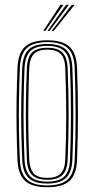

<svg xmlns="http://www.w3.org/2000/svg" viewBox="-20 -774 394 800"><path d="M177 6.2Q113.2 6.2 84.4 -20.4Q55.5 -47 52.8 -108.2Q50.2 -172.5 49.2 -233.2Q48.2 -294 49.1 -357Q50 -420 52.8 -490.8Q55.5 -553.8 85 -580Q114.5 -606.2 177 -606.2Q239.2 -606.2 268.9 -580.1Q298.5 -554 301 -490.8Q305 -386.8 304.9 -294.1Q304.8 -201.5 301 -108.2Q298.5 -45.8 269 -19.8Q239.5 6.2 177 6.2ZM177 -1.5Q235 -1.5 262 -26.1Q289 -50.8 291.2 -108.8Q295 -200 295.1 -292.1Q295.2 -384.2 291.2 -490.5Q289 -549 262 -573.8Q235 -598.5 177 -598.5Q118.5 -598.5 91.8 -573.6Q65 -548.8 62.8 -490.5Q60 -419.8 59 -356.9Q58 -294 59 -233.5Q60 -173 62.8 -108.8Q65 -51.2 91.8 -26.4Q118.5 -1.5 177 -1.5ZM177 -9.2Q122.8 -9.2 98.8 -32.8Q74.8 -56.2 72.5 -109Q69.8 -174 68.8 -234.1Q67.8 -294.2 68.8 -356.6Q69.8 -419 72.5 -490Q74.8 -544 99.1 -567.4Q123.5 -590.8 177 -590.8Q228.5 -590.8 254 -568.4Q279.5 -546 281.5 -490Q284.2 -419.5 285 -355.1Q285.8 -290.8 284.9 -229.9Q284 -169 281.5 -109.2Q279.5 -55 254.6 -32.1Q229.8 -9.2 177 -9.2ZM177 -17.2Q225.8 -17.2 247.8 -38.8Q269.8 -60.2 271.8 -109.8Q275.5 -204.2 275.6 -293.8Q275.8 -383.2 271.8 -489.5Q269.8 -541 246.9 -561.9Q224 -582.8 177 -582.8Q128.2 -582.8 106.4 -561.1Q84.5 -539.5 82.2 -489.5Q79.5 -420 78.5 -358.1Q77.5 -296.2 78.5 -235.6Q79.5 -175 82.2 -109.5Q84.5 -59.8 106.6 -38.5Q128.8 -17.2 177 -17.2ZM177 -25Q133.5 -25 113.6 -44.8Q93.8 -64.5 92 -109.8Q89.5 -171 88.4 -230.1Q87.2 -289.2 88.1 -352.6Q89 -416 92 -489.5Q93.8 -535.8 113.9 -555.4Q134 -575 177 -575Q220.5 -575 240.2 -555.1Q260 -535.2 262 -489Q266 -382 265.9 -292.8Q265.8 -203.5 262 -110Q260 -64.2 240.1 -44.6Q220.2 -25 177 -25ZM177 -32.8Q215.2 -32.8 232.9 -50.8Q250.5 -68.8 252 -110.2Q255.8 -202.5 256 -290.9Q256.2 -379.2 252 -488.8Q250.5 -531.8 232.5 -549.5Q214.5 -567.2 177 -567.2Q138.5 -567.2 121.1 -549Q103.8 -530.8 101.8 -489.2Q99 -415.2 98.1 -352.2Q97.2 -289.2 98.2 -230.5Q99.2 -171.8 101.8 -110Q103.8 -69.5 120.8 -51.1Q137.8 -32.8 177 -32.8ZM160.2 -645 231.8 -754H243.8L169 -645ZM195 -645 279 -754H290.8L203.8 -645ZM177.8 -645 255.5 -754H267.2L186.2 -645Z"/></svg>

Font: Big Shoulders Inline Text Thin ExtraLight
Style: Regular
Weight: 250
Version: Version 2.002